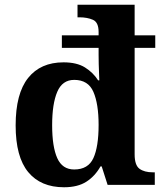

<svg xmlns="http://www.w3.org/2000/svg" viewBox="-20 -780 689 810"><path d="M250 10Q152 10 99 -54Q46 -118 46 -251Q46 -385 98.5 -451Q151 -517 248 -517Q304 -517 338.5 -495.5Q373 -474 394 -441H399Q399 -448 398 -467.5Q397 -487 396.5 -509.5Q396 -532 396 -549V-578H241V-631H396V-645Q396 -686 372 -696.5Q348 -707 315 -707H307V-760H548V-631H635V-578H548V-129Q548 -83 568.5 -68Q589 -53 625 -53H633V0H434L409 -78H404Q381 -37 344.5 -13.5Q308 10 250 10ZM293 -65Q352 -65 374 -113Q396 -161 396 -253Q396 -342 374 -392.5Q352 -443 293 -443Q243 -443 221.5 -392.5Q200 -342 200 -252Q200 -161 221.5 -113Q243 -65 293 -65Z"/></svg>

Font: Noto Serif Sinhala
Style: Bold
Weight: 700
Designer: Jelle Bosma - Monotype Design Team
Foundry: Monotype Imaging Inc.
Version: Version 2.007; ttfautohint (v1.8.4.7-5d5b)